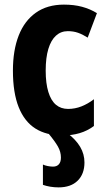

<svg xmlns="http://www.w3.org/2000/svg" viewBox="-20 -577 468 832"><path d="M244 106Q244 81 231 58Q218 35 188 -1H271Q309 28 327.5 59.5Q346 91 346 127Q346 177 316.5 206Q287 235 234 235Q215 235 197.5 232Q180 229 166 224V136Q174 140 186.5 142.5Q199 145 210 145Q226 145 235 135Q244 125 244 106ZM252 10Q181 10 133.5 -20Q86 -50 61 -112.5Q36 -175 36 -271Q36 -359 61 -423Q86 -487 135.5 -522Q185 -557 257 -557Q301 -557 336 -547.5Q371 -538 400 -520L360 -414Q338 -428 318 -435Q298 -442 274 -442Q244 -442 222.5 -422.5Q201 -403 189.5 -365Q178 -327 178 -271Q178 -216 189.5 -178.5Q201 -141 222.5 -123Q244 -105 275 -105Q305 -105 333 -116Q361 -127 387 -147V-31Q359 -10 325 0Q291 10 252 10Z"/></svg>

Font: Noto Sans Display Condensed
Style: Bold
Weight: 700
Width: 3
Designer: Monotype Design Team
Foundry: Monotype Imaging Inc.
Version: Version 2.003